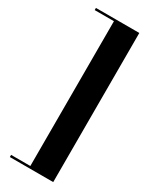

<svg xmlns="http://www.w3.org/2000/svg" viewBox="-236 -834 826 1037"><g transform="rotate(30 177.0 -315.0)"><path d="M30 136.5V150H300.5V-780H30V-766.5H150V136.5Z"/></g></svg>

Font: Bodoni* 16pt
Style: Bold
Weight: 700
Version: Version 2.3